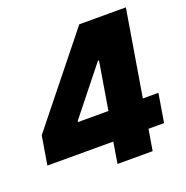

<svg xmlns="http://www.w3.org/2000/svg" viewBox="-130 -848 938 968"><g transform="rotate(-20 339.5 -364.0)"><path d="M2.9 -113.3 28.3 -266.6 397.5 -727.5H647.5L570.8 -266.6H654.3L628.9 -113.3H545.4L526.4 0H337.9L356.4 -113.3ZM222.7 -266.6H386.2L428.7 -522.5H422.9L223.6 -272.5Z"/></g></svg>

Font: Inter Tight Black
Style: Italic
Weight: 900
Italic angle: -9.39999°
Designer: Rasmus Andersson
Foundry: rsms
Version: Version 3.004; ttfautohint (v1.8.4.7-5d5b)